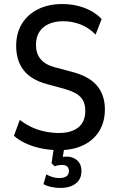

<svg xmlns="http://www.w3.org/2000/svg" viewBox="-20 -734 579 950"><path d="M272 9Q230 9 188.5 1Q147 -7 111 -23Q75 -39 49 -62L78 -141Q106 -119 137.5 -104.5Q169 -90 203.5 -83Q238 -76 272 -76Q333 -76 367.5 -103.5Q402 -131 402 -186Q402 -215 391.5 -235.5Q381 -256 359 -269.5Q337 -283 303 -293L212 -318Q134 -339 97 -386.5Q60 -434 60 -507Q60 -570 88.5 -616.5Q117 -663 168.5 -688.5Q220 -714 288 -714Q327 -714 363 -705.5Q399 -697 429.5 -680.5Q460 -664 483 -640L453 -563Q420 -597 378.5 -613Q337 -629 293 -629Q252 -629 221.5 -615.5Q191 -602 174.5 -576Q158 -550 158 -512Q158 -470 180 -442.5Q202 -415 248 -402L338 -378Q420 -357 459.5 -310.5Q499 -264 499 -193Q499 -131 471 -85.5Q443 -40 392 -15.5Q341 9 272 9ZM279 196Q257 196 233.5 191Q210 186 195 177L209 129Q224 137 239.5 142Q255 147 273 147Q297 147 309 138Q321 129 321 112Q321 97 312 89.5Q303 82 287 82Q279 82 269.5 83.5Q260 85 251 89L235 74L249 -20H301L288 58L264 49Q272 45 284.5 43Q297 41 310 41Q331 41 347.5 49.5Q364 58 373.5 73.5Q383 89 383 113Q383 139 370.5 157.5Q358 176 334 186Q310 196 279 196Z"/></svg>

Font: Nunito Sans 10pt Condensed SemiBold
Style: Regular
Weight: 600
Width: 3
Designer: Vernon Adams
Foundry: Vernon Adams
Version: Version 3.101;gftools[0.9.27]